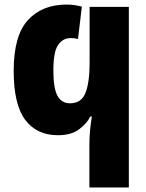

<svg xmlns="http://www.w3.org/2000/svg" viewBox="-20 -582 640 842"><path d="M545 240V-552H373V-307Q373 -221 355 -175Q337 -129 287 -129Q250 -129 232 -162Q214 -195 214 -274Q214 -355 235 -385Q256 -415 290 -415Q309 -415 322 -411L339 -553Q323 -557 307.5 -559.5Q292 -562 272 -562Q165 -562 102.5 -494Q40 -426 40 -271Q40 -124 90.5 -56.5Q141 11 234 11Q291 11 325.5 -14Q360 -39 376 -71H383Q372 -8 372 55V240Z"/></svg>

Font: Noto Sans Mono UI ExtraBold
Style: Regular
Weight: 800
Designer: Monotype Design team
Foundry: Monotype Imaging Inc.
Version: 1.000